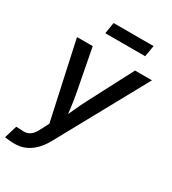

<svg xmlns="http://www.w3.org/2000/svg" viewBox="-229 -823 1021 1142"><g transform="rotate(30 281.5 -251.5)"><path d="M-12.2 200.7 14.2 113.3 49.8 114.7Q71.3 117.7 88.9 112.8Q106.4 107.9 121.1 93Q135.7 78.1 148.9 51.3L175.8 -1L60.5 -529.3H168.5L225.1 -233.9Q233.4 -189 238.8 -144Q244.1 -99.1 250 -54.2H219.7Q240.2 -99.1 261 -144.3Q281.7 -189.5 304.7 -233.9L459 -529.3H575.2L238.3 84Q216.3 123 188.7 150.4Q161.1 177.7 128.2 191.9Q95.2 206.1 56.6 206.1Q37.1 206.1 19 204.3Q1 202.6 -12.2 200.7ZM481.9 -710.4 468.8 -633.3H194.8L207.5 -710.4Z"/></g></svg>

Font: Inter 24pt Medium
Style: Italic
Weight: 500
Italic angle: -9.3988°
Designer: Rasmus Andersson
Foundry: rsms
Version: Version 4.001;git-66647c0bb